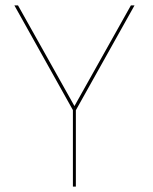

<svg xmlns="http://www.w3.org/2000/svg" viewBox="-20 -695 570 715"><path d="M251.5 0H262.5V-284.5L481 -675H467.5L257.5 -300.5H257L47 -675H33.5L251.5 -285Z"/></svg>

Font: Anybody Thin
Style: Regular
Weight: 100
Designer: Tyler Finck
Foundry: Etcetera Type Company
Version: Version 1.114;gftools[0.9.25]